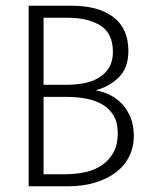

<svg xmlns="http://www.w3.org/2000/svg" viewBox="-20 -650 537 670"><path d="M230 -630Q324 -630 376 -590Q428 -550 428 -472Q428 -414 395.5 -381Q363 -348 314 -335Q342 -330 366 -317.5Q390 -305 408 -285Q426 -265 436.5 -237.5Q447 -210 447 -176Q447 -137 431 -104.5Q415 -72 385 -49Q355 -26 312.5 -13Q270 0 218 0H80V-630ZM132 -354H210Q242 -354 272 -359.5Q302 -365 324.5 -378.5Q347 -392 360.5 -414Q374 -436 374 -469Q374 -533 331 -560.5Q288 -588 216 -588H132ZM132 -42H208Q245 -42 278.5 -49.5Q312 -57 337 -74.5Q362 -92 376.5 -119Q391 -146 391 -185Q391 -222 376.5 -246.5Q362 -271 337 -285.5Q312 -300 279.5 -306Q247 -312 211 -312H132Z"/></svg>

Font: Mukta Mahee ExtraLight
Style: Regular
Weight: 275
Designer: Shuchita Grover, Noopur Datye, Girish Dalvi, Yashodeep Gholap
Foundry: Ek Type
Version: Version 2.538;PS 1.000;hotconv 16.6.51;makeotf.lib2.5.65220;